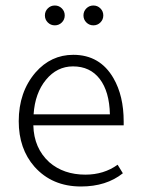

<svg xmlns="http://www.w3.org/2000/svg" viewBox="-20 -665 552 697"><path d="M429 -210H101Q103 -127 159 -76Q211 -31 290 -31Q357 -31 407 -67L426 -36Q366 12 274 12Q169 12 105 -60Q48 -125 48 -225Q48 -331 109 -402Q165 -466 246 -466Q343 -466 392 -381Q429 -317 429 -224ZM102 -250H379Q377 -333 342 -378.5Q307 -424 245 -424Q187 -424 147 -375.5Q107 -327 102 -250ZM143 -609Q143 -624 153.5 -634.5Q164 -645 179 -645Q194 -645 204.5 -634.5Q215 -624 215 -609Q215 -594 204.5 -583.5Q194 -573 179 -573Q164 -573 153.5 -583.5Q143 -594 143 -609ZM283 -609Q283 -624 293.5 -634.5Q304 -645 319 -645Q334 -645 344.5 -634.5Q355 -624 355 -609Q355 -594 344.5 -583.5Q334 -573 319 -573Q304 -573 293.5 -583.5Q283 -594 283 -609Z"/></svg>

Font: Tajawal Light
Style: Regular
Weight: 300
Designer: Boutros Fonts
Foundry: Created by Boutros International 2017
Version: Version 1.700